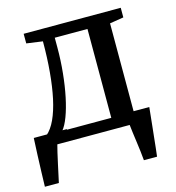

<svg xmlns="http://www.w3.org/2000/svg" viewBox="-110 -643 838 916"><g transform="rotate(-15 309.5 -185.5)"><path d="M50.5 0V-54L69.5 -54.5Q95 -76 113.8 -116.8Q132.5 -157.5 144.8 -214.2Q157 -271 163.2 -341.2Q169.5 -411.5 169.5 -492.5L90 -503.5V-551H569.5V-503.5L501 -492.5V0ZM147.5 -55.5H390V-494.5H228.5V-446.5Q228.5 -382 222.2 -320.5Q216 -259 205 -206.2Q194 -153.5 179.2 -114.5Q164.5 -75.5 147.5 -55.5ZM-1 180Q0 145.5 1.2 105.8Q2.5 66 4.2 24Q6 -18 8 -58.5H173L110 -5.5Q105.5 11 99.2 37.8Q93 64.5 86.8 93.2Q80.5 122 75.5 145.5Q70.5 169 68 180ZM488 180Q486.5 160 483.5 136Q480.5 112 477.2 87.2Q474 62.5 470.8 40Q467.5 17.5 466 0L422.5 -58.5H578.5Q576.5 -39 574 -15Q571.5 9 568.8 35.2Q566 61.5 563.2 87.5Q560.5 113.5 558 137.2Q555.5 161 553 180Z"/></g></svg>

Font: Merriweather 28pt Medium
Style: Regular
Weight: 500
Version: Version 2.100